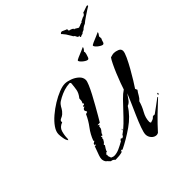

<svg xmlns="http://www.w3.org/2000/svg" viewBox="-215 -858 1093 1093"><g transform="rotate(-45 332.0 -311.0)"><path d="M653 -711Q655 -712 658 -712Q663 -712 663.5 -709.5Q664 -707 662 -705Q654 -701 645.5 -695Q637 -689 629 -684Q625 -682 611.5 -672.5Q598 -663 591 -658L576 -646L575 -647L571 -644Q568 -644 567 -643L554 -634V-633H553L547 -627L546 -628L545 -627Q545 -626 543 -625.5Q541 -625 540 -625L535 -622Q535 -622 531 -620Q531 -617 529 -617Q526 -615 520 -615Q516 -613 512 -611Q508 -609 506 -613Q505 -613 505 -613.5Q505 -614 505 -614Q505 -616 507 -619Q509 -622 507 -622L501 -621Q496 -621 498 -623L497 -624L496 -623L488 -639Q488 -640 485 -640L483 -643L482 -642L475 -654Q472 -659 466 -668.5Q460 -678 459 -680Q454 -685 450 -691Q446 -697 441 -701Q440 -703 445 -707Q450 -711 456 -709Q464 -706 470.5 -702.5Q477 -699 485 -697Q485 -695 484.5 -690Q484 -685 488 -684Q489 -682 493 -682Q497 -682 498 -681L512 -674V-667Q513 -668 514.5 -668.5Q516 -669 516 -668L524 -664Q526 -662 527.5 -661.5Q529 -661 530 -660L539 -655Q544 -658 547 -658Q550 -658 554 -661L565 -665Q566 -666 567 -665.5Q568 -665 568 -664L573 -670L591 -679Q593 -681 597 -681.5Q601 -682 604 -684Q609 -685 612.5 -691Q616 -697 617 -699Q627 -701 636 -705Q645 -709 653 -711ZM445 -490Q439 -490 428.5 -496.5Q418 -503 409.5 -512Q401 -521 401 -526Q401 -530 417.5 -537Q434 -544 452 -551.5Q470 -559 476 -562V-560Q476 -556 471 -549Q466 -542 462 -539L464 -532L462 -520Q460 -516 456.5 -503Q453 -490 445 -490ZM566 -490Q561 -490 550 -496.5Q539 -503 530.5 -512Q522 -521 522 -526Q522 -530 538 -537Q554 -544 572.5 -551.5Q591 -559 596 -562V-560Q596 -556 591 -549Q586 -542 584 -539L585 -532V-520Q581 -516 578 -503Q575 -490 566 -490ZM420 90Q402 90 389 75.5Q376 61 376 42Q376 28 387.5 -4Q399 -36 415.5 -73.5Q432 -111 447 -145Q462 -179 469 -197Q459 -184 448 -167Q437 -150 420 -144Q389 -93 333 -54Q277 -15 223 11L217 7L213 10L208 11L214 16Q199 21 184 22.5Q169 24 154 24Q150 19 144 15Q138 11 130 11Q124 6 119.5 0.5Q115 -5 109 -9Q100 -21 100 -36Q100 -45 105 -60Q110 -75 116 -90Q122 -105 125 -115L129 -112L135 -120V-123L130 -117L129 -119L131 -129L145 -138L141 -142Q155 -180 179 -211.5Q203 -243 219 -279L232 -283L233 -287L227 -298Q227 -306 232 -310Q237 -314 244 -315L238 -318L237 -319L244 -327L246 -323L253 -330L248 -337Q253 -344 254 -352.5Q255 -361 255 -369Q274 -392 278 -414.5Q282 -437 284 -465L278 -470Q253 -469 231.5 -462Q210 -455 189 -444Q165 -432 156.5 -421Q148 -410 142.5 -399Q137 -388 122 -374Q114 -367 100.5 -361.5Q87 -356 90 -342Q61 -332 53.5 -306Q46 -280 46 -254Q45 -253 44.5 -250Q44 -247 43 -245Q34 -254 30.5 -274.5Q27 -295 27 -308Q27 -330 44 -354.5Q61 -379 88.5 -402.5Q116 -426 147 -445Q178 -464 207 -475.5Q236 -487 256 -487Q274 -487 297.5 -478.5Q321 -470 338.5 -454Q356 -438 356 -417Q356 -407 346.5 -384.5Q337 -362 322 -333.5Q307 -305 290.5 -276Q274 -247 260.5 -223.5Q247 -200 240 -189L220 -188L229 -182L232 -183L222 -175V-171Q222 -161 216 -153.5Q210 -146 205 -140L200 -127L190 -130L189 -126L193 -121L187 -118V-109L178 -94L167 -84L170 -78Q165 -70 159 -61Q153 -52 151 -42L147 -44L137 -33L141 -29L138 -23L145 -3Q150 -1 155 1Q160 3 165 3Q185 3 207 -7Q229 -17 246 -27H248L254 -36L261 -41L267 -36Q279 -38 282 -49Q306 -65 331.5 -90Q357 -115 381.5 -141.5Q406 -168 428.5 -191Q451 -214 470 -226Q474 -239 483.5 -265Q493 -291 505 -320Q517 -349 529 -373.5Q541 -398 548 -407Q555 -409 562.5 -411Q570 -413 577 -413Q590 -413 606.5 -406.5Q623 -400 623 -384Q623 -371 610 -343Q597 -315 579 -283Q561 -251 544 -223.5Q527 -196 518 -183L524 -170Q514 -157 506 -142Q498 -127 485 -116Q477 -86 459.5 -55Q442 -24 442 8L446 17Q454 15 463 11.5Q472 8 478 0L485 -2L494 -1Q514 -16 534.5 -30.5Q555 -45 574 -60L578 -58Q541 -24 504 12Q467 48 433 86Q431 87 427 88.5Q423 90 420 90ZM590 -65 586 -68 589 -76 592 -77 595 -73ZM298 -67V-68L303 -76L305 -74L304 -70Z"/></g></svg>

Font: Kolker Brush
Style: Regular
Weight: 400
Designer: Robert E. Leuschke
Foundry: Robert E. Leuschke
Version: Version 1.010; ttfautohint (v1.8.3)